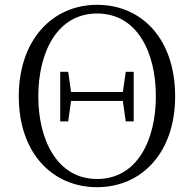

<svg xmlns="http://www.w3.org/2000/svg" viewBox="-20 -762 805 797"><path d="M383 15C568 15 707 -128 707 -362C707 -601 568 -742 383 -742C199 -742 58 -598 58 -362C58 -125 199 15 383 15ZM383 -19C218 -19 139 -180 139 -362C139 -546 218 -706 383 -706C549 -706 627 -546 627 -362C627 -180 549 -19 383 -19ZM502 -258H535V-464H502L490 -380H275L263 -464H230V-258H263L275 -343H490Z"/></svg>

Font: Noto Serif KR Light
Style: Regular
Weight: 300
Designer: Ryoko NISHIZUKA 西塚涼子 (kana & ideographs); Frank Grießhammer (Latin, Greek & Cyrillic); Wenlong ZHANG 张文龙 (bopomofo); San
Foundry: Adobe
Version: Version 2.001;hotconv 1.1.0;makeotfexe 2.6.0